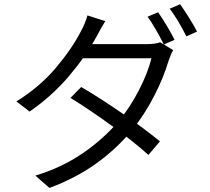

<svg xmlns="http://www.w3.org/2000/svg" viewBox="-20 -846 1017 931"><path d="M826.4 -653 774.5 -629.8 766.7 -645.4Q751.7 -675 732.1 -708.6Q712.5 -742.2 695.7 -764.9L746.6 -786.7Q765.6 -759.9 788.5 -721.6Q811.4 -683.2 826.4 -653ZM935.3 -692.9 883.8 -669.7Q842.8 -751.2 803 -803.8L853.3 -825.7Q872.7 -798.1 897.2 -759.2Q921.6 -720.2 935.3 -692.9ZM755.5 -160.5 699.6 -94.7Q634.5 -154.2 525.9 -233.3Q417.4 -312.4 321.9 -371.3L373.7 -424.2Q464.7 -371.1 572.4 -296.6Q680.2 -222.2 755.5 -160.5ZM797.5 -551.5Q773.6 -470.3 727.7 -380.9Q681.9 -291.4 620.7 -215.8Q548.7 -127.3 449.6 -55.4Q350.6 16.5 219.7 65.4L151.6 5.5Q279.2 -33.1 380.1 -102.2Q481.1 -171.3 554.4 -257.6Q609.5 -323.1 653.1 -407.6Q696.8 -492.1 714.4 -563.6H351.2L382 -632.1H693.6Q713.1 -632.1 729 -634.3Q744.9 -636.5 756.7 -641.1L819.7 -602.9Q807.3 -581.5 797.5 -551.5ZM447.5 -667.8Q396.9 -573.7 314.1 -476.6Q231.4 -379.4 123.5 -305.1L59.7 -354.2Q172.7 -424.6 250.8 -517Q328.9 -609.5 372.9 -695.3Q381.1 -709.5 390.4 -731.9Q399.8 -754.3 403.9 -771.2L490.6 -743.5Q477.4 -723.4 447.5 -667.8Z"/></svg>

Font: Min Sans VF VF
Style: Regular
Weight: 400
Designer: Jinseong-Kim, NotoSansCJK, Nunito
Foundry: Jinseong-Kim
Version: Version 1.420;Glyphs 3.1.2 (3151)